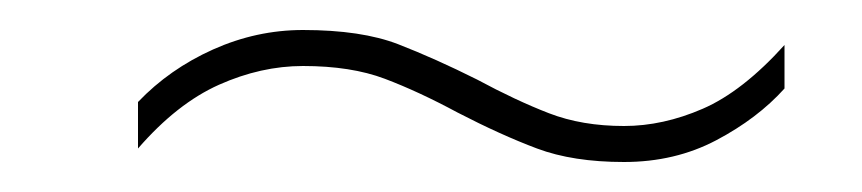

<svg xmlns="http://www.w3.org/2000/svg" viewBox="-20 -417 575 128"><path d="M285 -342Q259 -356 236.5 -364.5Q214 -373 182 -373Q154 -373 126 -360.5Q98 -348 72 -318V-349Q93 -371 122 -384Q151 -397 182 -397Q221 -397 245.5 -387.5Q270 -378 298 -364Q324 -350 346 -341.5Q368 -333 396 -333Q422 -333 448.5 -344.5Q475 -356 503 -387V-358Q485 -338 457.5 -323.5Q430 -309 396 -309Q362 -309 338 -318Q314 -327 285 -342Z"/></svg>

Font: Noto Sans Disp Thin
Style: Italic
Weight: 100
Italic angle: -12°
Designer: Monotype Design Team
Foundry: Monotype Imaging Inc.
Version: Version 2.000;GOOG;noto-source:20170915:90ef993387c0